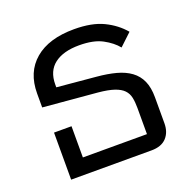

<svg xmlns="http://www.w3.org/2000/svg" viewBox="-105 -661 757 763"><g transform="rotate(-20 274.0 -279.0)"><path d="M70 -199H144V-67H415V-178Q415 -203 411 -222Q407 -241 394 -254.5Q381 -268 356 -276.5Q331 -285 289 -289L60 -309V-368Q60 -458 119 -508Q178 -558 285 -558Q360 -558 408.5 -534.5Q457 -511 489 -473L438 -425Q417 -451 380 -471Q343 -491 282 -491Q215 -491 177.5 -462.5Q140 -434 140 -377V-365L304 -350Q350 -346 385.5 -336.5Q421 -327 445.5 -309Q470 -291 482.5 -263Q495 -235 495 -194V-84Q495 -46 473.5 -23Q452 0 410 0H70Z"/></g></svg>

Font: IBM Plex Thai
Style: Regular
Weight: 400
Designer: Mike Abbink, Paul van der Laan, Pieter van Rosmalen, Ben Mitchell, Mark Frömberg
Foundry: Bold Monday
Version: Version 1.0